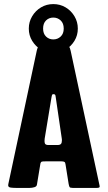

<svg xmlns="http://www.w3.org/2000/svg" viewBox="-20 -920 528 940"><path d="M121 -780Q121 -813 137.5 -840.5Q154 -868 181 -884Q208 -900 241 -900Q274 -900 301 -884Q328 -868 344.5 -840.5Q361 -813 361 -780Q361 -747 344.5 -720Q328 -693 301 -676.5Q274 -660 241 -660Q208 -660 181 -676.5Q154 -693 137.5 -720Q121 -747 121 -780ZM191 -780Q191 -755 205.5 -741Q220 -727 241 -727Q262 -727 277 -741Q292 -755 292 -780Q292 -806 277 -820Q262 -834 241 -834Q220 -834 205.5 -820Q191 -806 191 -780ZM178 -120 161 -17Q160 -7 148.5 -3.5Q137 0 125 0H59Q46 0 33 -1.5Q20 -3 20 -13Q20 -16 21 -20L160 -672Q164 -690 171 -695Q178 -700 200 -700H294Q313 -700 318 -692.5Q323 -685 326 -671L466 -18Q467 -14 467.5 -11Q468 -8 468 -6Q468 0 453 0H336Q323 0 320.5 -4.5Q318 -9 316 -20L301 -114Q300 -125 295 -127.5Q290 -130 282 -130H202Q188 -130 184 -128.5Q180 -127 178 -120ZM215 -210H261Q274 -210 278.5 -215.5Q283 -221 283 -231Q283 -234 283 -237.5Q283 -241 282 -245L253 -443Q252 -454 249.5 -456.5Q247 -459 242 -459Q237 -459 235.5 -456.5Q234 -454 232 -443L201 -255Q198 -240 198 -231Q198 -217 203 -213.5Q208 -210 215 -210Z"/></svg>

Font: Railroad Gothic CC
Style: Bold
Weight: 700
Designer: indestructible type*
Foundry: Cowboy Collective
Version: Version 1.000